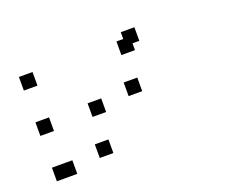

<svg xmlns="http://www.w3.org/2000/svg" viewBox="-75 -594 818 663"><g transform="rotate(-20 333.5 -263.0)"><path d="M108.3 -108.3V-58.3H58.3V-108.3ZM466.7 -466.7V-416.7H416.7V-466.7ZM250 -133.3V-83.3H200V-133.3ZM83.3 -108.3V-58.3H33.3V-108.3ZM416.7 -300V-250H366.7V-300ZM275 -275V-225H225V-275ZM83.3 -275V-225H33.3V-275ZM441.7 -441.7V-391.7H391.7V-441.7ZM83.3 -441.7V-391.7H33.3V-441.7Z"/></g></svg>

Font: 0xA000-Boxes
Style: Boxes
Weight: 400
Version: Version 0.1